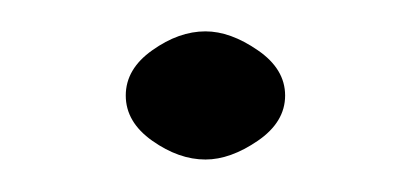

<svg xmlns="http://www.w3.org/2000/svg" viewBox="-20 -88 256 120"><path d="M108.4 -68.4Q124 -68.4 141.1 -56.6Q158.2 -44.9 158.2 -28.3Q158.2 -11.7 141.1 0Q124 11.7 108.4 11.7Q91.8 11.7 75.2 0Q58.6 -11.7 58.6 -28.3Q58.6 -44.9 75.2 -56.6Q91.8 -68.4 108.4 -68.4Z"/></svg>

Font: Jura
Style: Book
Weight: 400
Version: Version 2.3